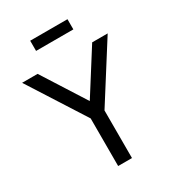

<svg xmlns="http://www.w3.org/2000/svg" viewBox="-221 -1069 1078 1191"><g transform="rotate(-30 317.5 -473.0)"><path d="M269 0H368V-341L624 -745H513L318 -437L122 -745H11L269 -341ZM185 -873H452V-946H185Z"/></g></svg>

Font: Plus Jakarta Sans Medium
Style: Regular
Weight: 500
Designer: Gumpita Rahayu
Foundry: Tokotype
Version: Version 2.004; ttfautohint (v1.8.3)